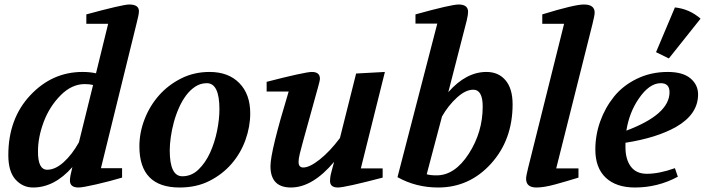

<svg xmlns="http://www.w3.org/2000/svg" viewBox="-20 -827 3136 854"><path d="M17 -137Q17 -299 114.5 -403Q212 -507 347 -507Q380 -507 407 -501L461 -721H364V-763Q526 -807 555 -807Q598 -807 598 -777Q598 -763 587 -721L429 -79H523V-37Q469 -21 408.5 -7Q348 7 329 7Q291 7 291 -24Q291 -42 302 -84Q222 7 127 7Q81 7 49 -28.5Q17 -64 17 -137ZM149 -155Q148 -72 190 -72Q226 -72 263.5 -106Q301 -140 331 -194L394 -449Q378 -453 357 -453Q299 -453 249.5 -403Q200 -353 174.5 -285Q149 -217 149 -155Z M600 -176Q600 -237 623 -296.5Q646 -356 687 -402.5Q728 -449 785.5 -478Q843 -507 912 -507Q996 -507 1044.5 -457.5Q1093 -408 1093 -323Q1093 -264 1072 -205Q1051 -146 1010.5 -99Q970 -52 912 -22.5Q854 7 779 7Q600 7 600 -176ZM735 -158Q735 -43 791 -43Q832 -43 863 -73Q894 -103 914.5 -148Q935 -193 945.5 -245Q956 -297 956 -341Q956 -457 900 -457Q872 -457 849 -442Q826 -427 808 -403Q790 -379 776 -347.5Q762 -316 753 -282.5Q744 -249 739.5 -216.5Q735 -184 735 -158Z M1166 -420V-463Q1247 -484 1299.5 -495.5Q1352 -507 1367 -507Q1403 -507 1403 -477Q1403 -468 1394 -437L1327 -195Q1319 -166 1313.5 -143.5Q1308 -121 1308 -107Q1308 -82 1329 -82Q1357 -82 1402 -117.5Q1447 -153 1492 -213L1564 -500L1692 -507L1585 -78H1682V-37Q1602 -16 1550.5 -4.5Q1499 7 1483 7Q1448 7 1448 -22Q1448 -41 1454 -62L1466 -107Q1370 7 1274 7Q1183 7 1183 -88Q1183 -154 1264 -420Z M1748 -39 1925 -722H1828V-763Q1987 -807 2020 -807Q2062 -807 2062 -774Q2062 -762 2056 -736L1974 -417Q2053 -507 2144 -507Q2197 -507 2228.5 -470Q2260 -433 2260 -363Q2260 -205 2164 -99Q2068 7 1929 7Q1830 7 1748 -39ZM1878 -52Q1893 -47 1922 -47Q2003 -47 2065 -143Q2127 -239 2127 -353Q2127 -428 2085 -428Q2051 -428 2012.5 -393Q1974 -358 1946 -309Z M2320 -32Q2320 -44 2329 -80L2489 -721H2392V-763Q2535 -807 2577 -807Q2625 -807 2625 -771Q2625 -759 2615 -719L2454 -78H2553V-37Q2498 -20 2448.5 -6.5Q2399 7 2366 7Q2320 7 2320 -32Z M2628 -162Q2628 -226 2649.5 -286.5Q2671 -347 2710.5 -396.5Q2750 -446 2812.5 -476.5Q2875 -507 2950 -507Q3017 -507 3051 -478.5Q3085 -450 3085 -407Q3085 -319 2988 -263Q2902 -214 2762 -192V-172Q2762 -118 2786 -86Q2810 -54 2857 -54Q2912 -54 2982 -79L2995 -41Q2906 7 2804 7Q2721 7 2674.5 -36.5Q2628 -80 2628 -162ZM2958 -417Q2958 -457 2919 -457Q2868 -457 2821 -388Q2779 -327 2766 -246Q2958 -318 2958 -417ZM2898 -595 2982 -794Q3047 -787 3096 -744L2955 -567Z"/></svg>

Font: Volkhov
Style: Bold Italic
Weight: 700
Designer: Cyreal (www.cyreal.org)
Foundry: Cyreal (www.cyreal.org)
Version: Version 1.001